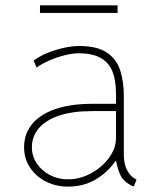

<svg xmlns="http://www.w3.org/2000/svg" viewBox="-20 -692 602 720"><path d="M235.4 7.8Q189 7.8 151.6 -11.5Q114.3 -30.8 92.3 -64Q70.3 -97.2 70.3 -139.6Q70.3 -189.5 99.9 -226.1Q129.4 -262.7 186.8 -282.7Q244.1 -302.7 327.1 -302.7H426.8V-275.4H326.2Q251.5 -275.4 201.2 -258.3Q150.9 -241.2 125.2 -210.7Q99.6 -180.2 99.6 -139.6Q99.6 -106 117.9 -78.9Q136.2 -51.8 167 -35.6Q197.8 -19.5 235.4 -19.5Q279.3 -19.5 320.6 -41.7Q361.8 -64 388.4 -99.6Q415 -135.3 415 -175.8V-269.5V-274.4V-337.9Q415 -372.1 408.9 -400.4Q402.8 -428.7 387.5 -449.2Q372.1 -469.7 344.7 -481Q317.4 -492.2 274.4 -492.2Q252.4 -492.2 223.1 -484.9Q193.8 -477.5 165.3 -465.3Q136.7 -453.1 117.2 -438.5L106.4 -464.8Q126.5 -480.5 156.7 -492.9Q187 -505.4 219 -512.5Q251 -519.5 276.4 -519.5Q344.7 -519.5 381.1 -494.6Q417.5 -469.7 430.9 -427.7Q444.3 -385.7 444.3 -334V-113.3Q444.3 -76.7 456.8 -53.5Q469.2 -30.3 488.3 -20.5L492.2 -18.6L481.4 7.8L469.7 2Q443.4 -11.2 431.9 -34.7Q420.4 -58.1 415 -91.8L418.9 -87.9H407.2L415 -91.8Q390.1 -51.8 343.5 -22Q296.9 7.8 235.4 7.8ZM129.9 -643.6V-671.9H420.9V-643.6Z"/></svg>

Font: Reddit Mono ExtraLight
Style: Regular
Weight: 250
Monospace: yes
Designer: Stephen Hutchings
Foundry: Reddit
Version: Version 1.014